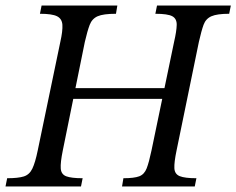

<svg xmlns="http://www.w3.org/2000/svg" viewBox="-33 -677 858 697"><path d="M261 0H-13L-7 -30Q33 -30 53.5 -36.5Q74 -43 84.5 -65Q95 -87 104 -131L186 -525Q195 -565 193.5 -587Q192 -609 174 -618Q156 -627 112 -627L118 -657H393L388 -627Q342 -627 321.5 -618Q301 -609 292.5 -586.5Q284 -564 275 -525L195 -131Q186 -87 187.5 -65.5Q189 -44 207.5 -37Q226 -30 267 -30ZM566 -318H223L230 -357H574ZM674 0H410L415 -30Q454 -30 472.5 -37Q491 -44 499.5 -66Q508 -88 517 -131L599 -525Q608 -564 608.5 -586.5Q609 -609 592.5 -618Q576 -627 531 -627L537 -657H805L799 -627Q755 -627 734.5 -618Q714 -609 706 -587Q698 -565 689 -525L608 -131Q599 -88 600 -66.5Q601 -45 619.5 -37.5Q638 -30 680 -30Z"/></svg>

Font: STIX Two Text
Style: Italic
Weight: 400
Italic angle: -12°
Designer: Ross Mills, John Hudson & Paul Hanslow, Tiro Typeworks Ltd; with prior portions MicroPress Inc. and Coen Hoffman, Elsevi
Foundry: Tiro Typeworks Ltd
Version: Version 2.13 b171